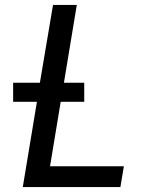

<svg xmlns="http://www.w3.org/2000/svg" viewBox="-20 -755 640 775"><path d="M72 0 129 -344H33V-421H141L194 -735H290L238 -421H320V-344H225L182 -84H480L466 0Z"/></svg>

Font: Iosevka Curly Medium Extended
Style: Italic
Weight: 500
Width: 7
Italic angle: -9°
Monospace: yes
Designer: Belleve Invis
Foundry: Belleve Invis
Version: Version 11.1.0; ttfautohint (v1.8.3)